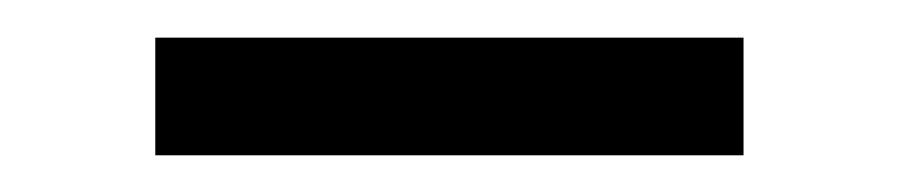

<svg xmlns="http://www.w3.org/2000/svg" viewBox="-20 -20 478 102"><path d="M62.5 62.5V0H375V62.5Z"/></svg>

Font: Sudo Variable
Style: Regular
Weight: 400
Monospace: yes
Designer: Jens Kutilek
Foundry: Jens Kutilek
Version: Version 0.040